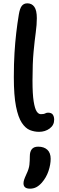

<svg xmlns="http://www.w3.org/2000/svg" viewBox="-20 -780 356 1152"><path d="M214 11Q186 11 159.5 0.5Q133 -10 111 -43Q89 -76 76 -141.5Q63 -207 63 -317Q63 -398 67 -462.5Q71 -527 77.5 -583Q84 -639 93 -693Q99 -730 111 -745Q123 -760 144 -760Q171 -760 186 -739Q201 -718 201 -671Q201 -632 194.5 -585Q188 -538 181.5 -469.5Q175 -401 175 -297Q175 -215 182 -171.5Q189 -128 200 -111.5Q211 -95 225 -95Q243 -95 251 -99.5Q259 -104 268 -104Q289 -104 297 -92Q305 -80 305 -62Q305 -29 278 -9Q251 11 214 11ZM160 352Q121 352 121 320Q121 310 124.5 299Q128 288 138 266Q154 233 156.5 208Q159 183 159 157Q159 130 171 115Q183 100 209 100Q244 100 264 118.5Q284 137 284 173Q284 207 271 246Q258 285 231 316Q214 335 197 343.5Q180 352 160 352Z"/></svg>

Font: Shantell Sans Normal
Style: Regular
Weight: 500
Designer: Stephen Nixon, Anya Danilova, Shantell Martin
Foundry: Arrow Type
Version: Version 1.009;[a7da0bfa3]